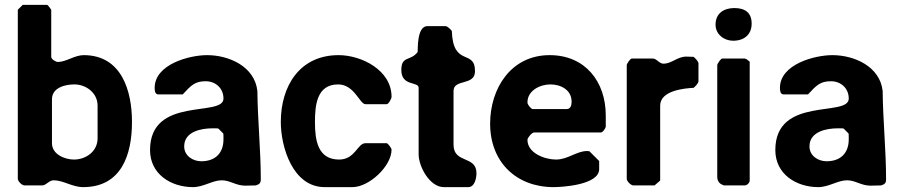

<svg xmlns="http://www.w3.org/2000/svg" viewBox="-20 -760 3701 787"><path d="M173 -740H73L53 -720V-27C53 -17 70 0 80 0H153C170 0 180 -21 200 -21C240 -21 276 7 321 7C477 7 521 -125 521 -260C521 -387 479 -534 323 -534C286 -534 251 -506 217 -506C209 -506 190 -517 190 -527V-720C189 -721 177 -740 173 -740ZM285 -414C332 -414 380 -380 380 -327V-193C380 -139 332 -106 283 -106C246 -106 193 -127 193 -173V-353C193 -402 249 -414 285 -414Z M595 -145C595 -46 681 7 771 7C814 7 851 -21 889 -21C923 -21 947 1 985 1C992 1 1022 0 1029 0C1044 -5 1049 -10 1049 -25C1049 -144 1036 -269 1035 -387C1024 -488 918 -534 829 -534C755 -534 614 -496 614 -400C614 -392 614 -373 629 -373H729C763 -410 779 -427 823 -427C864 -427 896 -398 896 -356C896 -278 595 -368 595 -145ZM735 -160C735 -221 805 -234 851 -234C858 -234 875 -234 875 -233L895 -213C896 -213 896 -196 896 -189C896 -132 862 -99 805 -99C771 -99 735 -121 735 -160Z M1131 -260C1131 -159 1179 7 1311 7H1425C1492 7 1585 -78 1585 -147C1585 -152 1570 -173 1565 -173H1478C1445 -173 1436 -106 1370 -106C1282 -106 1271 -186 1271 -260C1271 -330 1279 -414 1366 -414C1433 -414 1454 -333 1478 -333H1565C1573 -333 1585 -356 1585 -363C1585 -473 1461 -534 1368 -534C1208 -534 1131 -407 1131 -260Z M1625 -473C1625 -405 1696 -427 1696 -400V-127C1696 -78 1741 7 1799 7H1899C1927 7 1933 -32 1933 -50C1933 -124 1839 -88 1839 -167V-387C1839 -438 1927 -407 1927 -468C1927 -561 1837 -483 1832 -633C1829 -638 1814 -653 1806 -653H1732C1688 -653 1693 -556 1692 -547C1663 -508 1625 -533 1625 -473Z M1989 -253C1989 -96 2096 7 2249 7C2285 7 2436 -2 2436 -67V-100L2396 -140C2396 -140 2389 -141 2387 -141C2343 -141 2308 -106 2259 -106C2215 -106 2142 -131 2142 -187C2142 -195 2160 -217 2169 -217H2443C2451 -217 2461 -233 2463 -240V-287C2463 -425 2379 -534 2233 -534C2074 -534 1989 -397 1989 -253ZM2142 -340C2142 -390 2195 -414 2236 -414C2277 -414 2323 -393 2323 -343C2323 -331 2320 -313 2303 -313H2163C2158 -313 2142 -330 2142 -340Z M2699 -499C2682 -499 2672 -520 2656 -520H2569C2564 -520 2549 -499 2549 -493V-27C2549 -17 2566 0 2576 0H2663L2686 -20V-327C2686 -389 2785 -398 2823 -400C2828 -404 2843 -418 2843 -427V-500C2843 -509 2828 -523 2823 -527C2818 -527 2797 -528 2793 -528C2756 -528 2734 -499 2699 -499Z M3033 -520H2940C2935 -520 2920 -499 2920 -493V-33C2920 -24 2925 -12 2933 -7C2936 -5 2946 0 2947 0H3033C3042 0 3053 -11 3053 -20V-507C3050 -510 3038 -520 3033 -520ZM2913 -659C2913 -619 2948 -593 2985 -593C3030 -593 3061 -618 3061 -663C3061 -709 3033 -727 2990 -727C2948 -727 2913 -706 2913 -659Z M3158 -145C3158 -46 3244 7 3334 7C3377 7 3414 -21 3452 -21C3486 -21 3510 1 3548 1C3555 1 3585 0 3592 0C3607 -5 3612 -10 3612 -25C3612 -144 3599 -269 3598 -387C3587 -488 3481 -534 3392 -534C3318 -534 3177 -496 3177 -400C3177 -392 3177 -373 3192 -373H3292C3326 -410 3342 -427 3386 -427C3427 -427 3459 -398 3459 -356C3459 -278 3158 -368 3158 -145ZM3298 -160C3298 -221 3368 -234 3414 -234C3421 -234 3438 -234 3438 -233L3458 -213C3459 -213 3459 -196 3459 -189C3459 -132 3425 -99 3368 -99C3334 -99 3298 -121 3298 -160Z"/></svg>

Font: Asimov Print
Style: C
Weight: 500
Designer: Google
Version: Version 2.000980: 2014